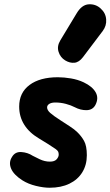

<svg xmlns="http://www.w3.org/2000/svg" viewBox="-20 -872 518 901"><path d="M213 9Q184 9 148.2 0.2Q112.5 -8.5 85.5 -25.5Q44 -52 32 -81Q20 -110 36 -135Q50.5 -160.5 80.2 -158.5Q110 -156.5 133.5 -141Q142.5 -136 166.2 -124.8Q190 -113.5 214 -113.5Q236 -113.5 245.8 -124.5Q255.5 -135.5 255.5 -146.5Q255.5 -155 253 -160.2Q250.5 -165.5 242 -172Q228 -182 207 -195.2Q186 -208.5 162.5 -222.5Q117 -249.5 93.5 -287.2Q70 -325 70 -372Q70 -437 118.5 -473.2Q167 -509.5 251.5 -509.5Q280.5 -509.5 313 -504Q345.5 -498.5 373 -485.5Q413 -466.5 428.8 -439Q444.5 -411.5 427.5 -379Q414.5 -355.5 386.2 -355Q358 -354.5 330.5 -369Q313.5 -378 289.2 -384.5Q265 -391 239.5 -391Q221.5 -391 211.2 -384.5Q201 -378 201 -368Q201 -355.5 215.2 -342.5Q229.5 -329.5 261.5 -309Q283 -295 306.5 -279.8Q330 -264.5 342 -252.5Q361.5 -234 374.5 -210.8Q387.5 -187.5 387.5 -143.5Q387.5 -98 366.2 -63.5Q345 -29 305.8 -10Q266.5 9 213 9ZM286 -588.5Q263 -602.5 254.8 -628.8Q246.5 -655 263 -682.5L340 -810Q364 -850 396.8 -851.8Q429.5 -853.5 452.5 -832Q476 -811 478.2 -781Q480.5 -751 462 -726.5L369.5 -604Q351 -579.5 329.2 -577.5Q307.5 -575.5 286 -588.5Z"/></svg>

Font: Edu AU VIC WA NT Pre
Style: Bold
Weight: 700
Designer: Tina and Corey Anderson, Eben Sorkin, Mirko Velimirovic
Foundry: Google for Education
Version: Version 1.001